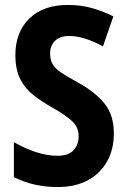

<svg xmlns="http://www.w3.org/2000/svg" viewBox="-20 -744 512 774"><path d="M439 -206Q439 -142 411.5 -93Q384 -44 333.5 -17Q283 10 213 10Q165 10 121.5 0.5Q78 -9 36 -30V-171Q79 -146 124.5 -131Q170 -116 212 -116Q256 -116 276.5 -138.5Q297 -161 297 -194Q297 -230 272.5 -254Q248 -278 188 -312Q149 -334 115.5 -360Q82 -386 62 -424.5Q42 -463 42 -522Q42 -615 99 -670Q156 -725 257 -724Q304 -724 348.5 -712Q393 -700 437 -678L395 -557Q318 -599 259 -599Q221 -599 201.5 -579Q182 -559 182 -529Q182 -503 192 -485.5Q202 -468 226.5 -451.5Q251 -435 293 -412Q364 -373 401.5 -326.5Q439 -280 439 -206Z"/></svg>

Font: Noto Sans Condensed
Style: Bold
Weight: 700
Width: 3
Designer: Monotype Design Team
Foundry: Monotype Imaging Inc.
Version: Version 2.013; ttfautohint (v1.8.4.7-5d5b)